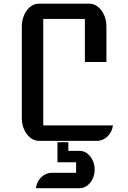

<svg xmlns="http://www.w3.org/2000/svg" viewBox="-20 -760 688 1036"><path d="M97.7 -616.2Q97.7 -642.1 105 -664.8Q112.3 -687.5 125 -704.3Q137.7 -721.2 154.3 -730.7Q170.9 -740.2 189.9 -740.2H461.4Q480.5 -740.2 497.3 -730.7Q514.2 -721.2 526.9 -704.3Q539.6 -687.5 546.9 -664.8Q554.2 -642.1 554.2 -616.2V-425.3H438V-657.7H213.4V-83.5H589.4Q587.4 -66.4 579.8 -51Q572.3 -35.6 560.8 -24.4Q549.3 -13.2 534.7 -6.6Q520 0 503.9 0H189.9Q170.9 0 154.3 -9.8Q137.7 -19.5 125 -36.1Q112.3 -52.7 105 -75.2Q97.7 -97.7 97.7 -123ZM348.6 54.2H410.6Q427.2 54.2 441.7 62.3Q456.1 70.3 467 84Q478 97.7 484.4 116Q490.7 134.3 490.7 155.3Q490.7 175.8 484.4 194.1Q478 212.4 467 225.8Q456.1 239.3 441.7 247.3Q427.2 255.4 410.6 255.4H173.8Q175.8 238.3 183.1 223.1Q190.4 208 201.9 196.8Q213.4 185.5 228.3 179Q243.2 172.4 259.3 172.4H390.6V115.7H290V7.3H348.6Z"/></svg>

Font: Atomic Age
Style: Regular
Weight: 400
Designer: James Grieshaber
Foundry: James Grieshaber
Version: Version 1.008; ttfautohint (v1.4.1) -l 6 -r 46 -G 0 -x 0 -H 